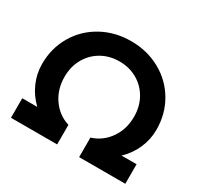

<svg xmlns="http://www.w3.org/2000/svg" viewBox="-158 -953 1194 1149"><g transform="rotate(30 439.0 -378.5)"><path d="M44 -135H148Q99 -181 71.5 -243Q44 -305 44 -373Q44 -481 95.5 -569Q147 -657 237.5 -707Q328 -757 439 -757Q550 -757 640.5 -707Q731 -657 782.5 -569Q834 -481 834 -373Q834 -305 806.5 -243Q779 -181 730 -135H834V0H515V-135Q589 -158 634 -222.5Q679 -287 679 -373Q679 -444 647.5 -499.5Q616 -555 561.5 -586Q507 -617 439 -617Q371 -617 316.5 -586Q262 -555 230.5 -499.5Q199 -444 199 -373Q199 -287 244 -222.5Q289 -158 363 -135V0H44Z"/></g></svg>

Font: Evergrow Sans 
Style: ExtraBold
Weight: 800
Foundry: 10Web
Version: Version 1.000